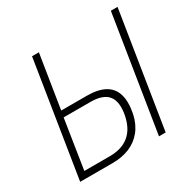

<svg xmlns="http://www.w3.org/2000/svg" viewBox="-156 -862 1019 1019"><g transform="rotate(-30 353.5 -352.5)"><path d="M53 0 165 -705H207L155 -378H312Q379 -378 420 -356Q461 -334 475.5 -288.5Q490 -243 476 -171Q464 -115 433 -76.5Q402 -38 356 -19Q310 0 251 0ZM101 -39H257Q330 -39 374.5 -75Q419 -111 434 -183Q450 -263 420 -301.5Q390 -340 312 -340H148ZM536 0 648 -705H689L577 0Z"/></g></svg>

Font: Nunito Sans 10pt Condensed ExtraLight
Style: Italic
Weight: 250
Width: 3
Italic angle: -9°
Designer: Vernon Adams
Foundry: Vernon Adams
Version: Version 3.101;gftools[0.9.27]